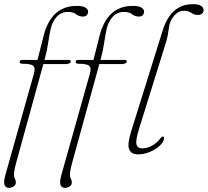

<svg xmlns="http://www.w3.org/2000/svg" viewBox="-21 -737 1002 926"><path d="M73.5 -438.5Q73.5 -448 87.5 -448H160L189 -563.5Q206.5 -634 246.2 -671.2Q286 -708.5 349 -708.5Q379 -708.5 391.5 -700.2Q404 -692 404 -681.5Q404 -671 397.5 -664Q391 -657 379 -657Q361 -657 346.5 -668.2Q332 -679.5 306.5 -679.5Q274.5 -679.5 252.8 -656.2Q231 -633 223 -596Q216.5 -565 211 -528.5Q205.5 -492 197.5 -463L193.5 -448H311.5Q320.5 -448 320.5 -440.5Q320.5 -435 313.5 -431.5Q306.5 -428 296.5 -428H188L54.5 57Q51 71 48.8 82.8Q46.5 94.5 46.5 105.5Q46.5 118 51 125.8Q55.5 133.5 55.5 143.5Q55.5 154.5 45.5 161.8Q35.5 169 22.5 169Q6.5 169 1 155Q-4.5 141 4.5 108.5L143 -383.5Q150 -407.5 140.2 -418.5Q130.5 -429.5 87.5 -429.5Q73.5 -429.5 73.5 -438.5ZM343.5 -438.5Q343.5 -448 357.5 -448H430L459 -563.5Q476.5 -634 516.2 -671.2Q556 -708.5 619 -708.5Q649 -708.5 661.5 -700.2Q674 -692 674 -681.5Q674 -671 667.5 -664Q661 -657 649 -657Q631 -657 616.5 -668.2Q602 -679.5 576.5 -679.5Q544.5 -679.5 522.8 -656.2Q501 -633 493 -596Q486.5 -565 481 -528.5Q475.5 -492 467.5 -463L463.5 -448H581.5Q590.5 -448 590.5 -440.5Q590.5 -435 583.5 -431.5Q576.5 -428 566.5 -428H458L324.5 57Q321 71 318.8 82.8Q316.5 94.5 316.5 105.5Q316.5 118 321 125.8Q325.5 133.5 325.5 143.5Q325.5 154.5 315.5 161.8Q305.5 169 292.5 169Q276.5 169 271 155Q265.5 141 274.5 108.5L413 -383.5Q420 -407.5 410.2 -418.5Q400.5 -429.5 357.5 -429.5Q343.5 -429.5 343.5 -438.5ZM909.5 -717Q936.5 -717 948.8 -708.8Q961 -700.5 961 -689Q961 -679 954.2 -672Q947.5 -665 932 -665Q915 -665 901.8 -675Q888.5 -685 866 -685Q839.5 -685 818.8 -661.2Q798 -637.5 794 -605.5Q791 -582.5 787.8 -565.2Q784.5 -548 777.5 -526.5L649 -113.5Q632 -57.5 637.5 -39.5Q643 -21.5 665.5 -21.5Q687.5 -21.5 711.8 -34.2Q736 -47 753.5 -71Q759 -78.5 764 -78.5Q773 -78.5 770 -66.5Q765.5 -48 745.8 -31Q726 -14 699 -3.2Q672 7.5 644.5 7.5Q612 7.5 602 -16.8Q592 -41 611.5 -103L762.5 -587Q783.5 -654 820 -685.5Q856.5 -717 909.5 -717Z"/></svg>

Font: Fraunces 9pt Thin
Style: Italic
Weight: 100
Italic angle: -16°
Version: Version 1.000;[b76b70a41]